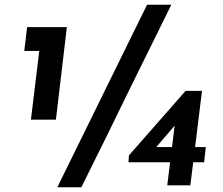

<svg xmlns="http://www.w3.org/2000/svg" viewBox="-20 -787 936 807"><path d="M261 -673 215 -284H110L145 -573H82L94 -673ZM511 -384Q480 -320 433 -224Q386 -128 322 0H221L598 -767H700ZM838 -105H792L780 -8H683L695 -105H520L522 -134L760 -405H829L800 -169H845ZM703 -169 714 -259 637 -169Z"/></svg>

Font: Josefin Sans SemiBold
Style: Italic
Weight: 600
Italic angle: -7°
Designer: Santiago Orozco
Foundry: Typemade
Version: Version 2.000